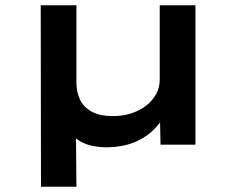

<svg xmlns="http://www.w3.org/2000/svg" viewBox="-20 -547 893 726"><path d="M135 159 134 -527H269V-235Q269 -199 282.5 -170.5Q296 -142 326.5 -125Q357 -108 407 -108Q446 -108 478.5 -119Q511 -130 534.5 -149Q558 -168 571 -192.5Q584 -217 584 -245V-527H719V0H587L585 -95L617 -134Q596 -93 565 -60.5Q534 -28 488 -9Q442 10 379 10Q359 10 334 5.5Q309 1 288 -10Q267 -21 257 -36L267 -63L269 159Z"/></svg>

Font: Lexend Tera Medium
Style: Regular
Weight: 500
Designer: Bonnie Shaver-Troup, Thomas Jockin
Foundry: Lexend
Version: Version 1.007